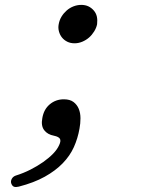

<svg xmlns="http://www.w3.org/2000/svg" viewBox="-20 -545 640 785"><path d="M57 218Q45 221 37.5 218.5Q30 216 26 205Q23 196 28 186.5Q33 177 44 173Q76 163 104.5 148.5Q133 134 156.5 117.5Q180 101 197 83.5Q214 66 222 48Q230 31 225 22.5Q220 14 201 10Q174 5 160.5 -13Q147 -31 153 -62Q159 -98 183.5 -118.5Q208 -139 241 -139Q266 -139 280.5 -128Q295 -117 302 -100Q309 -83 309 -61.5Q309 -40 305 -19Q298 21 282 56.5Q266 92 236.5 122.5Q207 153 163 177.5Q119 202 57 218ZM220 -446Q223 -463 231.5 -477Q240 -491 252.5 -502Q265 -513 280.5 -519Q296 -525 312 -525Q329 -525 341.5 -519Q354 -513 363.5 -502Q373 -491 376 -477Q379 -463 377 -446Q374 -431 365 -416.5Q356 -402 344 -391.5Q332 -381 316.5 -374.5Q301 -368 285 -368Q268 -368 255 -374.5Q242 -381 233.5 -391.5Q225 -402 221 -416.5Q217 -431 220 -446Z"/></svg>

Font: Maple Mono NL Light
Style: Italic
Weight: 300
Italic angle: -10°
Monospace: yes
Designer: subframe7536
Version: Version 7.000